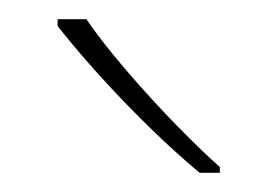

<svg xmlns="http://www.w3.org/2000/svg" viewBox="-20 -786 289 200"><path d="M70 -766H40V-759C75 -714 135 -650 188 -606H209V-612C164 -652 99 -723 70 -766Z"/></svg>

Font: Noto Sans Arabic Thin
Style: Regular
Weight: 100
Designer: Monotype Design Team, Nadine Chahine, Nizar Qandah and Khaled Hosny
Foundry: Monotype Imaging Inc.
Version: Version 2.012